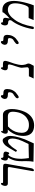

<svg xmlns="http://www.w3.org/2000/svg" viewBox="1719 -2484 776 4254"><g transform="rotate(-90 2107.0 -357.0)"><path d="M442 -20.5 526.5 -498.5Q527.5 -503.5 530.2 -519.8Q533 -536 533 -545Q533 -559.5 524.2 -565.2Q515.5 -571 492 -571H166Q142 -571 128.5 -587.2Q115 -603.5 115 -630Q115 -636 117 -650Q122 -679 135.5 -701.5Q149 -724 163 -724Q171.5 -724 177.2 -718Q183 -712 182 -705.5L180 -694.5L179.5 -690Q179.5 -677 201 -677H518Q552 -677 570.2 -673.5Q588.5 -670 597.2 -659.2Q606 -648.5 606 -627Q606 -611.5 602.5 -593.5L506.5 -50.5Q502.5 -27.5 489.2 -10.2Q476 7 461.5 7Q451 7 445.8 -1.8Q440.5 -10.5 442 -20.5Z M1146 -193Q1117.5 -126.5 1057.5 3.5L651 -3.5Q658 -42 661 -77.5Q664 -113 664 -168Q664 -198 663.5 -215Q662.5 -232.5 662.5 -266Q662.5 -333 671.5 -387Q679 -430 694 -469Q709 -508 742 -568.5Q711.5 -566 694.2 -581.5Q677 -597 677 -628Q677 -638 679.5 -652Q683.5 -675 693.8 -698.5Q704 -722 720.5 -722Q731.5 -722 735.8 -714.5Q740 -707 739 -700.5L738.5 -696.5Q736.5 -686.5 745.2 -678.2Q754 -670 766.5 -670H797.5Q835 -670 855 -659Q875 -648 875 -621Q875 -614.5 873.5 -606Q869.5 -584 860.5 -562.5Q851.5 -541 838 -541Q829.5 -541 825.5 -544.2Q821.5 -547.5 819 -553.5Q817 -558 815 -560Q813 -562 809.5 -562Q799 -562 790 -552.5Q781 -543 772 -525.5Q760 -509.5 746 -473.8Q732 -438 724.5 -395Q720 -370.5 718.5 -344.8Q717 -319 715.5 -271Q716.5 -216 731.5 -105.5L1043.5 -112.5Q1085 -196.5 1107.2 -246.8Q1129.5 -297 1141 -333Q1152.5 -369 1159.5 -409Q1165 -438.5 1165 -467.5Q1165 -514.5 1149 -541.2Q1133 -568 1104 -568Q1057 -568 1014 -516Q969 -475 902 -368L867.5 -390Q963.5 -565 1016 -629Q1073.5 -686 1122.5 -686Q1141.5 -686 1156.8 -675.8Q1172 -665.5 1181.5 -645.5Q1203.5 -614 1213 -584.2Q1222.5 -554.5 1222.5 -517Q1222.5 -473 1209.5 -402Q1202.5 -361.5 1186.2 -309.8Q1170 -258 1146 -193Z M1737.5 -159.5Q1637 11 1454.5 11Q1340.5 11 1281.5 -49.8Q1222.5 -110.5 1222.5 -227Q1222.5 -274.5 1232 -328Q1244 -394 1278.8 -458.2Q1313.5 -522.5 1364 -574L1326 -571Q1272 -571 1272 -622.5Q1272 -634.5 1274 -646Q1277 -661.5 1285 -679.2Q1293 -697 1302.5 -709Q1312 -721 1319.5 -721Q1325 -721 1328.2 -717.2Q1331.5 -713.5 1331 -709.5L1327.5 -695.5Q1323.5 -680 1354.5 -680H1691.5Q1753 -680 1785.5 -626Q1818 -572 1818 -479Q1818 -427 1807.5 -367Q1787 -252.5 1737.5 -159.5ZM1758.5 -458Q1758.5 -516.5 1732.5 -543.8Q1706.5 -571 1647 -571L1433 -568.5Q1379 -521 1344.2 -461.8Q1309.5 -402.5 1298 -337Q1291.5 -300 1291.5 -267Q1291.5 -104 1463.5 -104Q1504.5 -104 1536.8 -112Q1569 -120 1598 -139Q1655.5 -169 1695.5 -230Q1735.5 -291 1749.5 -371Q1758.5 -421.5 1758.5 -458Z M2082 -331Q2070.5 -331 2063.5 -339.5Q2056.5 -348 2056.5 -360.5Q2056.5 -378.5 2071.8 -393.8Q2087 -409 2112.5 -426.5L2123.5 -434.5Q2149 -446.5 2165.8 -464Q2182.5 -481.5 2188.5 -516Q2190.5 -526 2190.5 -535.5Q2190.5 -551 2183.5 -558.8Q2176.5 -566.5 2162.8 -568.8Q2149 -571 2124.5 -571Q2086.5 -571 2064 -588.5Q2041.5 -606 2041.5 -638Q2041.5 -646 2043 -655Q2046 -672.5 2055.5 -688.8Q2065 -705 2077.5 -715Q2090 -725 2101 -725Q2112 -725 2118.5 -718.8Q2125 -712.5 2125 -702.5Q2125 -699 2124.5 -697Q2124 -695.5 2124 -692Q2124 -670 2163.5 -670Q2198 -670 2219 -662.5Q2240 -655 2250.8 -636.2Q2261.5 -617.5 2261.5 -585Q2261.5 -558.5 2256 -529Q2250 -494.5 2232 -460.5Q2214 -426.5 2185.5 -397.5Q2143 -363.5 2119.8 -347.2Q2096.5 -331 2082 -331Z M2776 3 2495 0 2544.5 -105H2702Q2713.5 -105 2727.2 -113.2Q2741 -121.5 2743 -135Q2743.5 -137.5 2743.5 -143Q2743.5 -149 2742 -158.5Q2740.5 -173.5 2739 -198Q2733 -239 2733 -261.5Q2733 -274 2734.5 -285Q2739.5 -315.5 2768.5 -404Q2797.5 -481 2805 -527Q2806.5 -534.5 2806.5 -541Q2806.5 -556.5 2797 -563.8Q2787.5 -571 2767 -571H2740Q2709 -571 2693 -585.8Q2677 -600.5 2677 -629Q2677 -640 2679 -650Q2682 -666 2689.8 -683.2Q2697.5 -700.5 2706.5 -712.2Q2715.5 -724 2722 -724Q2730 -724 2736.8 -716.8Q2743.5 -709.5 2742 -699Q2741 -694 2741 -692Q2741 -684.5 2747.8 -682.2Q2754.5 -680 2774.5 -680H2810.5Q2852 -680 2868.8 -669.2Q2885.5 -658.5 2885.5 -633Q2885.5 -621.5 2883.5 -610Q2879 -589.5 2872 -565Q2815.5 -413.5 2802.5 -338Q2794 -293.5 2794 -261.5Q2794 -241 2797.2 -221Q2800.5 -201 2807.5 -172.5Q2809.5 -168.5 2815 -157.2Q2820.5 -146 2823.5 -134.8Q2826.5 -123.5 2826.5 -112.5Q2826.5 -95.5 2814.8 -69.2Q2803 -43 2776 3Z M3282 -331Q3270.5 -331 3263.5 -339.5Q3256.5 -348 3256.5 -360.5Q3256.5 -378.5 3271.8 -393.8Q3287 -409 3312.5 -426.5L3323.5 -434.5Q3349 -446.5 3365.8 -464Q3382.5 -481.5 3388.5 -516Q3390.5 -526 3390.5 -535.5Q3390.5 -551 3383.5 -558.8Q3376.5 -566.5 3362.8 -568.8Q3349 -571 3324.5 -571Q3286.5 -571 3264 -588.5Q3241.5 -606 3241.5 -638Q3241.5 -646 3243 -655Q3246 -672.5 3255.5 -688.8Q3265 -705 3277.5 -715Q3290 -725 3301 -725Q3312 -725 3318.5 -718.8Q3325 -712.5 3325 -702.5Q3325 -699 3324.5 -697Q3324 -695.5 3324 -692Q3324 -670 3363.5 -670Q3398 -670 3419 -662.5Q3440 -655 3450.8 -636.2Q3461.5 -617.5 3461.5 -585Q3461.5 -558.5 3456 -529Q3450 -494.5 3432 -460.5Q3414 -426.5 3385.5 -397.5Q3343 -363.5 3319.8 -347.2Q3296.5 -331 3282 -331Z M4115.5 3.5 3789 0 3834.5 -110H4045Q4063 -110 4074.2 -117.5Q4085.5 -125 4095.5 -142.5Q4109.5 -161.5 4126 -212.2Q4142.5 -263 4151 -311Q4160.5 -363 4160.5 -406.5Q4160.5 -489 4124 -530Q4087.5 -571 4013.5 -571Q3961.5 -571 3905 -531.8Q3848.5 -492.5 3797.5 -420Q3744.5 -350.5 3705.5 -248.2Q3666.5 -146 3644 -18Q3641.5 -4.5 3637.5 -0.2Q3633.5 4 3623 4H3606Q3599 4 3594.2 -2.5Q3589.5 -9 3589.5 -19.5Q3589.5 -22 3590.5 -29Q3615 -167 3664.2 -288.5Q3713.5 -410 3778 -490.5Q3781.5 -497 3783.2 -502.8Q3785 -508.5 3787 -520Q3787.5 -523 3787.5 -528Q3787.5 -547 3770.2 -556Q3753 -565 3727 -565Q3701 -565 3686 -583.2Q3671 -601.5 3671 -632.5Q3671 -643 3673.5 -658Q3678 -683.5 3690 -702.8Q3702 -722 3713.5 -722Q3727 -722 3733.5 -714.2Q3740 -706.5 3738.5 -696Q3738 -694.5 3738 -691.5Q3738 -685.5 3742.5 -682.8Q3747 -680 3757.5 -680H3766.5Q3807 -680 3823.2 -667.8Q3839.5 -655.5 3839.5 -630Q3839.5 -617.5 3836.5 -601.5L3829.5 -559.5L3827 -544.5Q3826 -535 3825 -531Q3867 -569.5 3888.8 -590.8Q3910.5 -612 3923 -629Q3955 -658 3964 -690Q3987.5 -692 4017.5 -692Q4112.5 -692 4163 -625.5Q4213.5 -559 4213.5 -435.5Q4213.5 -375.5 4200.5 -300Q4187 -222 4164 -140.2Q4141 -58.5 4115.5 3.5Z"/></g></svg>

Font: JuliaMono MediumItalic
Style: Regular
Weight: 500
Italic angle: -9°
Monospace: yes
Designer: cormullion
Foundry: corm
Version: Version 0.049; ttfautohint (v1.8.4)